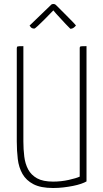

<svg xmlns="http://www.w3.org/2000/svg" viewBox="-20 -931 517 961"><path d="M97 -223Q97 -184 101.5 -147.5Q106 -111 121 -83Q136 -55 165.5 -38.5Q195 -22 246 -22Q286 -22 324 -30.5Q362 -39 379 -47V-690Q379 -698 384.5 -699Q390 -700 413 -700V-23Q403 -17 385.5 -11Q368 -5 345.5 -0.5Q323 4 297.5 7Q272 10 246 10Q184 10 147.5 -9Q111 -28 92.5 -60.5Q74 -93 69 -135Q64 -177 64 -223V-689Q64 -697 68 -698.5Q72 -700 97 -700ZM238 -909Q242 -911 248 -911Q256 -911 263 -903L311 -855Q329 -837 344.5 -821Q360 -805 360 -804Q360 -802 351.5 -794.5Q343 -787 332 -787Q308 -811 290 -831Q274 -848 261 -862.5Q248 -877 247 -879Q222 -853 202 -833Q185 -816 170 -802Q155 -788 152 -788Q140 -788 134.5 -794.5Q129 -801 128 -803Z"/></svg>

Font: Yanone Kaffeesatz Thin
Style: Regular
Weight: 250
Designer: Yanone
Foundry: Yanone Font Production. Not for release.
Version: Version 1.002